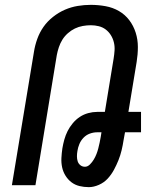

<svg xmlns="http://www.w3.org/2000/svg" viewBox="-20 -763 640 791"><path d="M346 8Q326 8 307.5 3.5Q289 -1 274.5 -12Q260 -23 250 -39Q240 -55 236 -73.5Q232 -92 233 -112Q234 -132 237 -152Q240 -170 245 -188Q250 -206 258.5 -223Q267 -240 280 -255.5Q293 -271 309 -281.5Q325 -292 343.5 -297Q362 -302 380 -302H412L448 -521Q451 -539 452 -556Q453 -573 449 -589Q445 -605 436.5 -618.5Q428 -632 415.5 -641.5Q403 -651 387 -655Q371 -659 354 -659Q338 -659 321 -656Q304 -653 288.5 -645.5Q273 -638 259.5 -626Q246 -614 237 -599.5Q228 -585 222.5 -568.5Q217 -552 214 -536L126 0H29L120 -550Q124 -576 133.5 -602.5Q143 -629 159 -652Q175 -675 198.5 -693.5Q222 -712 247.5 -723Q273 -734 300 -738.5Q327 -743 354 -743Q385 -743 415 -737.5Q445 -732 470 -717.5Q495 -703 512.5 -680Q530 -657 539 -628.5Q548 -600 548 -569.5Q548 -539 543 -508L509 -302H561V-218H495L489 -185Q486 -165 481 -144Q476 -123 468 -103Q460 -83 449.5 -63.5Q439 -44 424 -27.5Q409 -11 387.5 -1.5Q366 8 346 8ZM330 -76Q341 -76 350.5 -85.5Q360 -95 366.5 -106Q373 -117 377.5 -128.5Q382 -140 385 -152Q388 -164 390.5 -175.5Q393 -187 395 -199L398 -218H380Q365 -218 350 -212.5Q335 -207 324 -195.5Q313 -184 307 -169.5Q301 -155 299 -141Q297 -130 297 -119Q297 -108 300 -98.5Q303 -89 311 -82.5Q319 -76 330 -76Z"/></svg>

Font: Iosevka Medium Extended
Style: Italic
Weight: 500
Width: 7
Italic angle: -9°
Monospace: yes
Designer: Belleve Invis
Foundry: Belleve Invis
Version: Version 32.5.0; ttfautohint (v1.8.4)